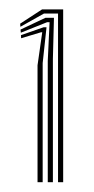

<svg xmlns="http://www.w3.org/2000/svg" viewBox="-20 -820 196 400"><path d="M100.9 -440.4V-791.8H71.6L22.5 -764.2L22 -770.7L67.6 -800.4H111.6V-440.4ZM58.2 -440.4V-684L68 -752.8L65.5 -752.8L24 -740.3L23.7 -746.8L70.9 -763.2H76.9L68.9 -688.5V-440.4ZM79.5 -440.4V-693L83.3 -773.7H78L23.4 -751.9L22.8 -758.4L74.7 -782.9H92.4L90.2 -697.5V-440.4Z"/></svg>

Font: Big Shoulders Inline Thin
Style: Regular
Weight: 100
Designer: Patric King
Foundry: XO Type Co
Version: Version 2.002